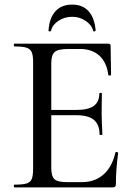

<svg xmlns="http://www.w3.org/2000/svg" viewBox="-20 -815 582 835"><path d="M43 -12Q79 -12 95.5 -17Q112 -22 118 -36.5Q124 -51 124 -81V-544Q124 -574 118 -588Q112 -602 95.5 -607.5Q79 -613 43 -613Q40 -613 40 -619Q40 -625 43 -625H451Q461 -625 461 -616L463 -490Q463 -487 457.5 -486.5Q452 -486 451 -489Q444 -544 412 -573Q380 -602 328 -602H277Q233 -602 218 -589Q203 -576 203 -540V-85Q203 -49 216.5 -36Q230 -23 271 -23H337Q393 -23 430.5 -56.5Q468 -90 482 -152Q482 -154 486 -154Q489 -154 491.5 -152.5Q494 -151 494 -150Q484 -78 484 -15Q484 -7 481 -3.5Q478 0 469 0H43Q40 0 40 -6Q40 -12 43 -12ZM311 -314H165V-337H313Q364 -337 388 -354.5Q412 -372 412 -409Q412 -411 417.5 -411Q423 -411 423 -409L422 -325L423 -280Q425 -248 425 -230Q425 -228 419 -228Q413 -228 413 -230Q413 -273 388.5 -293.5Q364 -314 311 -314ZM191 -683Q195 -738 221.5 -766.5Q248 -795 294 -795Q339 -795 365 -766.5Q391 -738 396 -683Q396 -679 390.5 -678.5Q385 -678 385 -681Q380 -705 353.5 -723.5Q327 -742 294 -742Q260 -742 233.5 -724Q207 -706 202 -681Q201 -678 195.5 -678.5Q190 -679 191 -683Z"/></svg>

Font: Cormorant Unicase Medium
Style: Regular
Weight: 500
Designer: Christian Thalmann (Catharsis Fonts)
Foundry: Catharsis Fonts
Version: Version 4.000